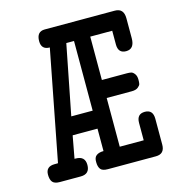

<svg xmlns="http://www.w3.org/2000/svg" viewBox="-95 -693 714 775"><g transform="rotate(-15 262.5 -305.5)"><path d="M22 -41Q22 -75.2 59.1 -75.2H71.8L73.2 -76.2L162.1 -535.2Q127 -535.2 127 -570.8Q127 -610.8 161.1 -610.8H454.1Q491.2 -610.8 491.2 -568.8V-485.8Q491.2 -440.9 456.1 -440.9Q423.8 -440.9 422.9 -476.1V-535.2H331.1V-354H436Q445.8 -354 452.9 -352.5Q460 -351.1 467 -342Q474.1 -333 474.1 -316.9Q474.1 -305.7 472.7 -299.3Q471.2 -293 462.2 -285.9Q453.1 -278.8 436 -278.8H331.1V-75.2H431.2V-147.9Q431.2 -185.1 465.1 -185.1Q499 -185.1 499 -147V-39.1Q499 0 461.9 0H261.2Q238.3 0 230.7 -10.5Q223.1 -21 223.1 -39.1Q222.2 -59.1 233.2 -67.1Q244.1 -75.2 263.2 -75.2V-168.9H160.2L159.2 -168L142.1 -75.2H147Q186 -75.2 186 -38.1Q186 0 147.9 0H60.1Q39.1 0 30.5 -10Q22 -20 22 -41ZM173.8 -244.1H263.2V-535.2H231Z"/></g></svg>

Font: CMU Typewriter Text
Style: Bold
Weight: 700
Version: Version 0.7.0